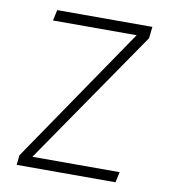

<svg xmlns="http://www.w3.org/2000/svg" viewBox="-72 -674 650 737"><g transform="rotate(10 252.5 -306.0)"><path d="M42 0 46 -38 409 -570H83L92 -612H463L458 -567L96 -41H436L427 0Z"/></g></svg>

Font: Ancizar Sans Thin
Style: Italic
Weight: 100
Italic angle: -4°
Designer: Cesar Puertas, Viviana Monsalve, Julian Moncada, Julian Prieto, Jose Castro, Mariel Hernandez, Felipe Aragon, Sara Alarc
Version: Version 8.100